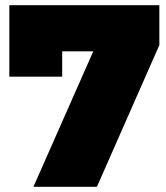

<svg xmlns="http://www.w3.org/2000/svg" viewBox="-20 -721 642 741"><path d="M16 -701V-425H220V-523H340L109 0H354L595 -547V-701Z"/></svg>

Font: Montserrat arm Black
Style: Regular
Weight: 900
Designer: Julieta Ulanovsky
Foundry: Julieta Ulanovsky
Version: Version 6.000;PS 006.000;hotconv 1.0.88;makeotf.lib2.5.64775